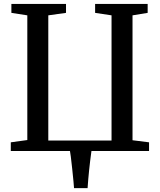

<svg xmlns="http://www.w3.org/2000/svg" viewBox="-20 -763 808 970"><path d="M354 187.5Q353 167.5 344.8 90Q336.5 12.5 333.5 0H34.5V-44L118 -55.5V-685.5L37.5 -698V-743H313.5V-698L224 -685.5V-53H543.5V-685.5L460.5 -698V-743H726V-698L649.5 -685.5V-54.5L733 -44V0H442Q428.5 98 422.5 187.5Z"/></svg>

Font: Merriweather 12pt
Style: Regular
Weight: 400
Designer: Eben Sorkin
Foundry: Eben Sorkin
Version: Version 2.100